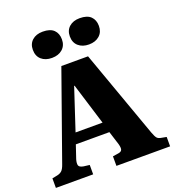

<svg xmlns="http://www.w3.org/2000/svg" viewBox="-167 -1082 1097 1210"><g transform="rotate(-20 382.0 -477.0)"><path d="M-1 0V-64L34 -71Q53 -75 65 -86Q77 -97 87 -126L294 -710H473L683 -123Q694 -93 703 -82.5Q712 -72 733 -69L765 -63V0H405V-64L444 -70Q463 -73 467.5 -85Q472 -97 465 -123L436 -215H211L181 -126Q174 -102 177.5 -87.5Q181 -73 209 -68L249 -63V0ZM235 -286H416L330 -565H327ZM505 -778Q462 -778 435 -801.5Q408 -825 408 -867Q408 -907 434.5 -930.5Q461 -954 505 -954Q555 -954 579 -930.5Q603 -907 603 -867Q603 -826 576 -802Q549 -778 505 -778ZM257 -778Q213 -778 186.5 -801.5Q160 -825 160 -867Q160 -907 186.5 -930.5Q213 -954 257 -954Q307 -954 331 -930.5Q355 -907 355 -867Q355 -826 328 -802Q301 -778 257 -778Z"/></g></svg>

Font: Literata 36pt ExtraBold
Style: Regular
Weight: 800
Designer: Latin by Veronika Burian and Jose Scaglione. Greek by Irene Vlachou. Cyrillic by Vera Evstafieva.
Foundry: TypeTogether
Version: Version 3.002